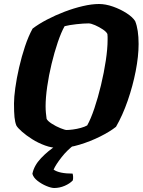

<svg xmlns="http://www.w3.org/2000/svg" viewBox="-20 -740 717 960"><path d="M274 0Q240 0 205.5 -12.5Q171 -25 141 -44Q111 -63 90 -81.5Q69 -100 62 -112Q55 -129 52.5 -154Q50 -179 50 -223Q50 -253 56.5 -300.5Q63 -348 75.5 -402.5Q88 -457 105 -508Q122 -559 143 -597Q173 -620 215 -642Q257 -664 303 -681.5Q349 -699 394 -709.5Q439 -720 475 -720Q508 -720 545 -707Q582 -694 613 -674Q644 -654 656 -634Q673 -592 673 -520Q673 -459 658.5 -384.5Q644 -310 618.5 -236.5Q593 -163 560 -106Q530 -82 481 -57.5Q432 -33 377.5 -16.5Q323 0 274 0ZM313 -90Q325 -90 344.5 -92.5Q364 -95 384 -100.5Q404 -106 416 -113Q434 -145 452 -198.5Q470 -252 485 -314.5Q500 -377 509 -437Q518 -497 518 -541Q518 -549 518 -556Q518 -563 517 -570Q512 -581 494 -593Q476 -605 455.5 -614Q435 -623 423 -623Q398 -623 362 -619Q326 -615 303 -609Q286 -579 269 -529Q252 -479 238 -421Q224 -363 216 -307Q208 -251 208 -209Q208 -192 209.5 -176Q211 -160 213 -146Q218 -135 239 -121.5Q260 -108 282.5 -99Q305 -90 313 -90ZM251 200Q236 200 212 190Q188 180 167.5 164Q147 148 142 129Q150 88 185 51Q220 14 264 -14L354 -18Q317 9 288 46Q259 83 248 108Q276 128 343 128Q345 134 345.5 144Q346 154 344 162Q329 178 303.5 189Q278 200 251 200Z"/></svg>

Font: Texturina 72pt 72pt Black
Style: Italic
Weight: 900
Italic angle: -11°
Designer: Guillermo Torres Carreño
Foundry: Omnibus-Type
Version: Version 1.002; ttfautohint (v1.8.3)